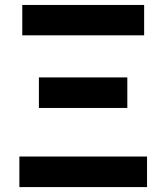

<svg xmlns="http://www.w3.org/2000/svg" viewBox="-20 -761 676 781"><path d="M58.8 0H578.1V-124.3H58.8ZM138.2 -321.9H497.9V-446.1H138.2ZM70.6 -617.3H566.3V-740.8H70.6Z"/></svg>

Font: Source Han Sans JP VF
Style: Regular
Weight: 250
Designer: Ryoko NISHIZUKA 西塚涼子 (kana, bopomofo & ideographs); Paul D. Hunt (Latin, Greek & Cyrillic); Sandoll Communications 산돌커뮤니
Foundry: Adobe
Version: Version 2.004;hotconv 1.0.118;makeotfexe 2.5.65603